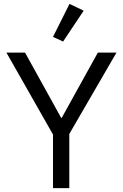

<svg xmlns="http://www.w3.org/2000/svg" viewBox="-20 -969 633 989"><path d="M253 0V-276L13 -698H109L295 -362H298L484 -698H580L337 -279V0ZM305 -755 253 -779 338 -949 411 -914Z"/></svg>

Font: IBM Plex Sans Thai
Style: Regular
Weight: 400
Designer: Mike Abbink, Paul van der Laan, Pieter van Rosmalen, Ben Mitchell, Mark Frömberg
Foundry: Bold Monday
Version: Version 1.1